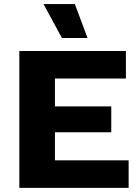

<svg xmlns="http://www.w3.org/2000/svg" viewBox="-20 -906 671 926"><path d="M73.2 0V-660H587.2V-527.4H245V-393H516.6V-268.2H245V-132.6H600.4V0ZM341 -886.4 402.2 -722.6H278.8L189.8 -886.4Z"/></svg>

Font: Work Sans
Style: Regular
Weight: 400
Designer: Wei Huang
Foundry: Wei Huang
Version: Version 2.006; ttfautohint (v1.8.1.43-b0c9)